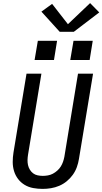

<svg xmlns="http://www.w3.org/2000/svg" viewBox="-20 -1210 660 1238"><path d="M255 8Q224 8 194 2.5Q164 -3 139 -18Q114 -33 96.5 -56Q79 -79 70.5 -107Q62 -135 62 -165.5Q62 -196 67 -227L151 -735H247L161 -214Q158 -196 157.5 -179Q157 -162 160.5 -146Q164 -130 172.5 -116Q181 -102 193.5 -92.5Q206 -83 222.5 -79.5Q239 -76 256 -76Q272 -76 289 -79Q306 -82 321 -90Q336 -98 349.5 -110Q363 -122 372 -136.5Q381 -151 386.5 -167Q392 -183 395 -199L483 -735H580L489 -185Q485 -159 475.5 -132.5Q466 -106 449.5 -83Q433 -60 410.5 -41.5Q388 -23 362 -12Q336 -1 309 3.5Q282 8 255 8ZM433 -823 454 -947H578L558 -823ZM203 -823 224 -947H348L328 -823ZM365 -1005 247 -1135 316 -1185 418 -1054 561 -1190 620 -1130 456 -1005Z"/></svg>

Font: Iosevka SS04 Md Ex Obl
Style: Regular
Weight: 500
Width: 7
Italic angle: -9°
Monospace: yes
Designer: Belleve Invis
Foundry: Belleve Invis
Version: Version 19.0.0; ttfautohint (v1.8.4)